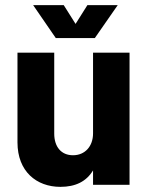

<svg xmlns="http://www.w3.org/2000/svg" viewBox="-20 -719 578 747"><path d="M215 8C274 8 316 -13 342 -56V0H484V-514H342V-200C342 -150 311 -115 264 -115C218 -115 191 -148 191 -199V-514H48V-165C48 -52 122 8 215 8ZM109 -699 197 -571H349L438 -699H320L274 -626L228 -699Z"/></svg>

Font: Vanilla Cream Black
Style: Regular
Weight: 900
Designer: Jeremy Tribby, Jinavaṁso
Foundry: Tribby Type
Version: Version 1.422;Glyphs 3.1.2 (3151)